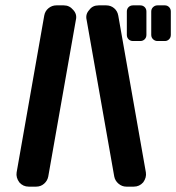

<svg xmlns="http://www.w3.org/2000/svg" viewBox="-20 -696 657 716"><path d="M617 -566Q617 -556 610.5 -549.5Q604 -543 595 -543H567Q558 -543 551 -549.5Q544 -556 544 -566V-653Q544 -663 551 -669.5Q558 -676 567 -676H595Q604 -676 610.5 -669.5Q617 -663 617 -653ZM526 -566Q526 -556 519.5 -549.5Q513 -543 503 -543H476Q466 -543 459.5 -549.5Q453 -556 453 -566V-653Q453 -663 459.5 -669.5Q466 -676 476 -676H503Q513 -676 519.5 -669.5Q526 -663 526 -653ZM524 -53Q527 -34 514 -16Q500 0 479 0H451Q435 0 422 -11Q409 -22 406 -38L303 -622Q298 -643 313 -659Q325 -676 348 -676H376Q393 -676 405.5 -665.5Q418 -655 421 -638ZM263 -622 160 -38Q157 -22 144.5 -11Q132 0 115 0H87Q66 0 52 -16Q39 -34 42 -53L145 -638Q148 -655 161 -665.5Q174 -676 190 -676H218Q239 -676 253 -659Q268 -643 263 -622Z"/></svg>

Font: Monomaniac One
Style: Regular
Weight: 400
Version: Version 1.000; ttfautohint (v1.8.3)